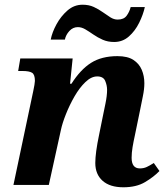

<svg xmlns="http://www.w3.org/2000/svg" viewBox="-20 -784 712 814"><path d="M503 10Q446 10 415 -17.5Q384 -45 384 -93Q384 -114 388 -144Q392 -174 400 -212L416 -291Q420 -311 427 -344.5Q434 -378 434 -403Q434 -422 426 -441Q418 -460 392 -460Q367 -460 342 -436Q317 -412 296 -375.5Q275 -339 259.5 -300Q244 -261 238 -232L187 0H37L121 -398Q124 -411 126 -424Q128 -437 128 -441Q128 -468 116 -475.5Q104 -483 75 -483H57L66 -536H288L277 -429H283Q321 -489 366 -517.5Q411 -546 478 -546Q521 -546 545.5 -530Q570 -514 581 -488Q592 -462 592 -431Q592 -406 585.5 -375Q579 -344 574 -318L552 -211Q546 -184 542 -160Q538 -136 538 -115Q538 -70 573 -70Q589 -70 602 -76Q615 -82 632 -93L656 -59Q632 -34 595 -12Q558 10 503 10ZM464 -606Q437 -606 415.5 -615.5Q394 -625 376 -637.5Q358 -650 342 -659.5Q326 -669 310 -669Q289 -669 274 -652.5Q259 -636 255 -616H195Q201 -647 219.5 -681Q238 -715 266 -739.5Q294 -764 330 -764Q357 -764 377.5 -754.5Q398 -745 415.5 -732.5Q433 -720 448 -710.5Q463 -701 479 -701Q505 -701 517 -717.5Q529 -734 534 -754H594Q587 -722 570 -687.5Q553 -653 526.5 -629.5Q500 -606 464 -606Z"/></svg>

Font: Noto Serif
Style: Bold Italic
Weight: 700
Italic angle: -12°
Designer: Monotype Design Team
Foundry: Monotype Imaging Inc.
Version: Version 2.013